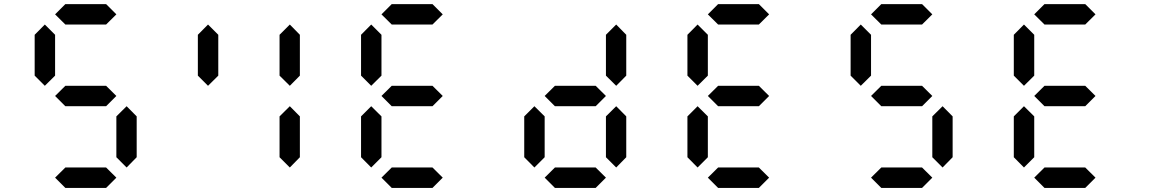

<svg xmlns="http://www.w3.org/2000/svg" viewBox="-20 -921 5639 941"><path d="M500 -800.8H300.3L250 -850.6L300.3 -900.9H500L550.3 -850.6ZM600.6 -100.1 550.3 -150.4V-350.6L600.6 -400.4L649.9 -350.6V-150.4ZM199.7 -500.5 149.9 -550.3V-750.5L199.7 -800.8L250 -750.5V-550.3ZM500 -400.4H300.3L250 -450.7L300.3 -500.5H500L550.3 -450.7ZM500 0H300.3L250 -50.3L300.3 -100.1H500L550.3 -50.3Z M1400.4 -100.1 1350.1 -150.4V-350.6L1400.4 -400.4L1449.7 -350.6V-150.4ZM999.5 -500.5 949.7 -550.3V-750.5L999.5 -800.8L1049.8 -750.5V-550.3ZM1400.4 -500.5 1350.1 -550.3V-750.5L1400.4 -800.8L1449.7 -750.5V-550.3Z M2099.6 -800.8H1899.9L1849.6 -850.6L1899.9 -900.9H2099.6L2149.9 -850.6ZM1799.3 -100.1 1749.5 -150.4V-350.6L1799.3 -400.4L1849.6 -350.6V-150.4ZM1799.3 -500.5 1749.5 -550.3V-750.5L1799.3 -800.8L1849.6 -750.5V-550.3ZM2099.6 -400.4H1899.9L1849.6 -450.7L1899.9 -500.5H2099.6L2149.9 -450.7ZM2099.6 0H1899.9L1849.6 -50.3L1899.9 -100.1H2099.6L2149.9 -50.3Z M2599.1 -100.1 2549.3 -150.4V-350.6L2599.1 -400.4L2649.4 -350.6V-150.4ZM3000 -100.1 2949.7 -150.4V-350.6L3000 -400.4L3049.3 -350.6V-150.4ZM3000 -500.5 2949.7 -550.3V-750.5L3000 -800.8L3049.3 -750.5V-550.3ZM2899.4 -400.4H2699.7L2649.4 -450.7L2699.7 -500.5H2899.4L2949.7 -450.7ZM2899.4 0H2699.7L2649.4 -50.3L2699.7 -100.1H2899.4L2949.7 -50.3Z M3699.2 -800.8H3499.5L3449.2 -850.6L3499.5 -900.9H3699.2L3749.5 -850.6ZM3398.9 -100.1 3349.1 -150.4V-350.6L3398.9 -400.4L3449.2 -350.6V-150.4ZM3398.9 -500.5 3349.1 -550.3V-750.5L3398.9 -800.8L3449.2 -750.5V-550.3ZM3699.2 -400.4H3499.5L3449.2 -450.7L3499.5 -500.5H3699.2L3749.5 -450.7ZM3699.2 0H3499.5L3449.2 -50.3L3499.5 -100.1H3699.2L3749.5 -50.3Z M4499 -800.8H4299.3L4249 -850.6L4299.3 -900.9H4499L4549.3 -850.6ZM4599.6 -100.1 4549.3 -150.4V-350.6L4599.6 -400.4L4648.9 -350.6V-150.4ZM4198.7 -500.5 4148.9 -550.3V-750.5L4198.7 -800.8L4249 -750.5V-550.3ZM4499 -400.4H4299.3L4249 -450.7L4299.3 -500.5H4499L4549.3 -450.7ZM4499 0H4299.3L4249 -50.3L4299.3 -100.1H4499L4549.3 -50.3Z M5298.8 -800.8H5099.1L5048.8 -850.6L5099.1 -900.9H5298.8L5349.1 -850.6ZM4998.5 -100.1 4948.7 -150.4V-350.6L4998.5 -400.4L5048.8 -350.6V-150.4ZM4998.5 -500.5 4948.7 -550.3V-750.5L4998.5 -800.8L5048.8 -750.5V-550.3ZM5298.8 -400.4H5099.1L5048.8 -450.7L5099.1 -500.5H5298.8L5349.1 -450.7ZM5298.8 0H5099.1L5048.8 -50.3L5099.1 -100.1H5298.8L5349.1 -50.3Z"/></svg>

Font: E1234
Style: Regular
Weight: 400
Designer: GGBot
Version: Version 1.00;September 7, 2020